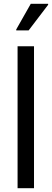

<svg xmlns="http://www.w3.org/2000/svg" viewBox="-20 -985 272 1005"><path d="M72 0V-743H158V0ZM65 -826V-831L141 -965H232V-960L130 -826Z"/></svg>

Font: Saira Semi Condensed
Style: Regular
Weight: 400
Width: 4
Designer: Hector Gatti with collaboration of the Omnibus-Type team
Foundry: Omnibus-Type
Version: Version 1.001; ttfautohint (v1.8)